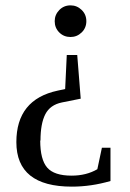

<svg xmlns="http://www.w3.org/2000/svg" viewBox="-20 -489 483 716"><path d="M131 35H130Q130 106 156 136Q182 166 247 166Q302 166 343 142L360 62H392V186Q320 207 248 207Q41 207 41 41Q41 -118 195 -151L223 -157L229 -284H268L281 -121L211 -107Q167 -98 149 -63Q131 -28 131 35ZM243 -351Q218 -351 201 -368Q184 -385 184 -410Q184 -434 201 -451.5Q218 -469 243 -469Q267 -469 284.5 -452Q302 -435 302 -410Q302 -385 284.5 -368Q267 -351 243 -351Z"/></svg>

Font: Libra Serif Modern
Style: Regular
Weight: 400
Designer: Stefan Peev, Context Ltd
Foundry: Stefan Peev, Context Ltd
Version: Version 1.000